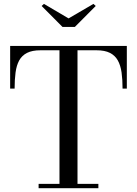

<svg xmlns="http://www.w3.org/2000/svg" viewBox="-20 -992 722 1012"><path d="M183.5 0V-23H293.5V-727H193.5Q149.5 -727 122.5 -713.2Q95.5 -699.5 81.2 -673.5Q67 -647.5 62 -610Q57 -572.5 57 -525H33.5V-750H648.5V-525H626Q626 -572.5 620.8 -610Q615.5 -647.5 601 -673.5Q586.5 -699.5 559.5 -713.2Q532.5 -727 488.5 -727H388.5V-23H498.5V0ZM309.5 -850 199.5 -960.5 211.5 -971.5 341.5 -895 472.5 -971.5 484.5 -960.5 374.5 -850Z"/></svg>

Font: BodoniModa 10 Custom
Style: Regular
Weight: 400
Designer: Owen Earl
Foundry: indestructible type
Version: Version 2.005